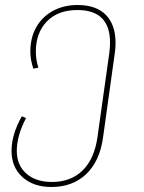

<svg xmlns="http://www.w3.org/2000/svg" viewBox="-20 -549 575 766"><path d="M441 -377Q441 -358 438 -337L391 0Q378 94 324 145.5Q270 197 185 197Q113 197 69.5 157.5Q26 118 26 53Q26 -12 67 -85L84 -78Q47 -8 47 53Q47 110 85 143.5Q123 177 187 177Q263 177 310 130.5Q357 84 369 -3L416 -337Q419 -360 419 -379Q419 -509 289 -509Q211 -509 167 -463.5Q123 -418 123 -343Q123 -311 133 -279L113 -275Q101 -311 101 -343Q101 -399 125 -441Q149 -483 192 -506Q235 -529 289 -529Q364 -529 402.5 -489.5Q441 -450 441 -377Z"/></svg>

Font: FiraGO Thin
Style: Italic
Weight: 100
Italic angle: -8°
Designer: bBox Type GmbH
Foundry: bBox Type GmbH
Version: Version 1.001